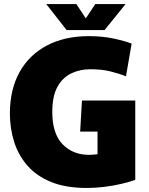

<svg xmlns="http://www.w3.org/2000/svg" viewBox="-20 -919 738 951"><path d="M410 12Q306 12 233.5 -17.5Q161 -47 116 -98.5Q71 -150 50 -216.5Q29 -283 29 -356Q29 -476 77 -562Q125 -648 213 -694Q301 -740 419 -740Q487 -740 543 -728Q599 -716 632 -703L604 -541Q569 -555 526.5 -565.5Q484 -576 427 -576Q375 -576 332 -555Q289 -534 264 -488Q239 -442 239 -365Q239 -257 290 -204.5Q341 -152 421 -152Q430 -152 442 -153Q454 -154 463 -155V-267H377L386 -421H650V-28Q622 -18 582 -8.5Q542 1 497 6.5Q452 12 410 12ZM310 -770 209 -899H358L405 -828L452 -899H602L498 -770Z"/></svg>

Font: Murecho Black
Style: Regular
Weight: 900
Designer: Neil Summerour
Foundry: Positype
Version: Version 1.010; ttfautohint (v1.8.3)